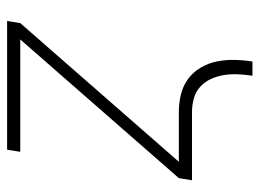

<svg xmlns="http://www.w3.org/2000/svg" viewBox="-115 -445 730 540"><g transform="rotate(-90 250.0 -175.0)"><path d="M307 170Q310 150 311 130Q312 110 309 90.5Q306 71 298 53.5Q290 36 276.5 23.5Q263 11 244 5.5Q225 0 205 0H13L19 -37L409 -483H93L99 -520H461L455 -483L65 -37H205Q231 -37 255 -31Q279 -25 298 -11Q317 3 329.5 24Q342 45 347 69Q352 93 351.5 119Q351 145 347 170Z"/></g></svg>

Font: Iosevka Extralight
Style: Italic
Weight: 200
Italic angle: -9°
Monospace: yes
Designer: Belleve Invis
Foundry: Belleve Invis
Version: Version 32.5.0; ttfautohint (v1.8.4)